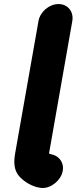

<svg xmlns="http://www.w3.org/2000/svg" viewBox="-20 -787 389 948"><path d="M170 -683 55 -31C46 19 51 53 72 80C92 104 125 127 162 137L172 139C219 151 268 114 284 76C305 26 276 -15 238 -24L229 -26C228 -27 224 -29 222 -29L337 -683C345 -729 315 -767 269 -767C223 -767 178 -729 170 -683Z"/></svg>

Font: Blanket
Style: BlkObl
Weight: 900
Foundry: Cannot Into Space Fonts
Version: Version 0.9